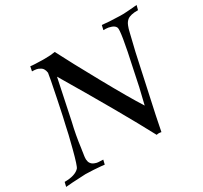

<svg xmlns="http://www.w3.org/2000/svg" viewBox="-148 -892 1151 1090"><g transform="rotate(-30 427.5 -347.5)"><path d="M859 -695 851 -665Q802 -666 780 -649Q773 -643 768 -636Q763 -629 758.5 -617.5Q754 -606 752 -599Q750 -592 745.5 -573Q741 -554 739 -546Q719 -467 703 -389Q700 -373 679 -278Q658 -183 640.5 -100.5Q623 -18 620 1Q603 -3 589 1Q481 -203 264 -568Q260 -548 237.5 -442Q215 -336 209 -306Q190 -228 180 -148Q179 -143 177.5 -132.5Q176 -122 175.5 -118Q175 -114 173.5 -105.5Q172 -97 172 -94Q172 -91 171.5 -84.5Q171 -78 172 -75Q173 -72 173.5 -67Q174 -62 176 -58.5Q178 -55 180 -52Q187 -42 200.5 -36.5Q214 -31 223.5 -30.5Q233 -30 256 -29L249 0Q240 -1 226 -2.5Q212 -4 179 -6Q146 -8 127 -8Q18 -3 -4 0L3 -29Q72 -29 100 -59Q110 -70 135 -166Q160 -262 168 -304Q175 -330 202 -461.5Q229 -593 231 -613Q227 -645 204 -655Q190 -665 156 -665L162 -695Q168 -694 176.5 -693.5Q185 -693 193.5 -692.5Q202 -692 210 -692Q218 -692 226 -691.5Q234 -691 239.5 -691Q245 -691 250 -691Q255 -691 255 -691Q296 -691 323 -696Q373 -598 466 -430Q559 -262 613 -177Q640 -282 661 -390Q711 -617 701 -637Q695 -651 675.5 -658Q656 -665 640 -665H624Q629 -687 631 -695Q669 -690 748 -688Q757 -688 767.5 -688Q778 -688 788.5 -689Q799 -690 809.5 -690.5Q820 -691 829 -692Q838 -693 845 -693.5Q852 -694 856 -694Z"/></g></svg>

Font: GFS Artemisia
Style: Italic
Weight: 400
Italic angle: -12°
Designer: Takis Katsoulidis and George D. Matthiopoulos
Foundry: George Matthiopoulos and Takis Katsoulidis
Version: Version 1.0